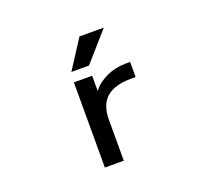

<svg xmlns="http://www.w3.org/2000/svg" viewBox="-126 -935 1252 1109"><g transform="rotate(-20 500.0 -380.0)"><path d="M460.9 -760.7H610.4L455.1 -584H346.7ZM685.5 -429.7H661.1Q555.7 -429.7 505.9 -385.7Q456.1 -341.8 456.1 -251V1H339.8V-522.5H452.1V-428.7Q482.4 -469.7 536.1 -495.1Q593.8 -522.5 661.1 -522.5H685.5Z"/></g></svg>

Font: Gen Shin Gothic Monospace Medium
Style: Regular
Weight: 500
Designer: [Source Han Sans]
Ryoko NISHIZUKA  (kana & ideographs); Paul D. Hunt (Latin, Greek & Cyrillic); Wenlong ZHANG  (bopomofo
Version: Version 1.002.20150607